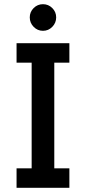

<svg xmlns="http://www.w3.org/2000/svg" viewBox="-20 -896 410 916"><path d="M59 0V-93H131V-597H59V-690H311V-597H239V-93H311V0ZM122 -813Q122 -839 140.5 -857.5Q159 -876 185 -876Q211 -876 229.5 -857.5Q248 -839 248 -813Q248 -787 229.5 -768Q211 -749 185 -749Q159 -749 140.5 -768Q122 -787 122 -813Z"/></svg>

Font: Radio Canada Condensed Medium
Style: Regular
Weight: 500
Width: 3
Designer: Charles Daoud, Etienne Aubert Bonn, Alexandre Saumier Demers, Jacques Le Bailly
Foundry: Radio-Canada
Version: Version 2.104; ttfautohint (v1.8.4.7-5d5b);gftools[0.9.28.de